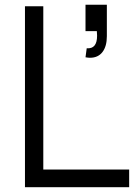

<svg xmlns="http://www.w3.org/2000/svg" viewBox="-20 -776 571 796"><path d="M159.5 -750V-73H515.5V0H83.5V-750ZM353 -536.5Q346 -536.5 334.5 -538.5L339.5 -576Q382.5 -572 382.5 -628L381.5 -647H334.5V-756.5H423V-626Q423 -584 404.8 -560.2Q386.5 -536.5 353 -536.5Z"/></svg>

Font: Russisch Sans
Style: Regular
Weight: 400
Designer: Michael Sharanda (font) & Cristiano Sobral (main changes)
Foundry: Michael Sharanda
Version: Version 2.00;October 25, 2020;FontCreator 13.0.0.2681 64-bit